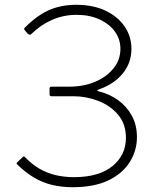

<svg xmlns="http://www.w3.org/2000/svg" viewBox="-20 -772 664 802"><path d="M84 -645Q78 -651 84 -657Q118 -691 151.5 -712Q185 -733 221 -742.5Q257 -752 298 -752Q369 -752 420.5 -727.5Q472 -703 500.5 -661.5Q529 -620 529 -568Q529 -510 493.5 -466Q458 -422 397 -400Q386 -396 386 -394Q386 -392 397 -389Q438 -379 473.5 -353.5Q509 -328 530.5 -289Q552 -250 552 -199Q552 -143 522 -95Q492 -47 432.5 -18.5Q373 10 284 10Q238 10 198 0.5Q158 -9 122.5 -30Q87 -51 52 -85Q49 -88 49 -89.5Q49 -91 53 -95L74 -115Q79 -120 81 -118.5Q83 -117 85 -115Q115 -84 147 -66Q179 -48 214.5 -40Q250 -32 289 -32Q393 -32 449.5 -78Q506 -124 506 -196Q506 -254 473.5 -292.5Q441 -331 390.5 -350.5Q340 -370 286 -370H196Q187 -370 187 -377V-403Q187 -410 196 -410H269Q329 -410 377.5 -430.5Q426 -451 454.5 -487Q483 -523 483 -568Q483 -608 460 -640Q437 -672 395.5 -691Q354 -710 300 -710Q245 -710 197.5 -689Q150 -668 112 -631Q108 -627 104.5 -627Q101 -627 96 -631L84 -645Z"/></svg>

Font: Libre Franklin Thin Thin
Style: Regular
Weight: 250
Version: Version 3.000